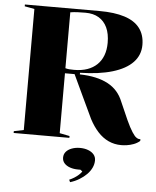

<svg xmlns="http://www.w3.org/2000/svg" viewBox="-62 -760 856 1054"><g transform="rotate(5 366.5 -233.0)"><path d="M626 15Q588 15 555.5 0Q523 -15 496.5 -44Q470 -73 449 -113Q427 -159 398.5 -220Q370 -281 337 -351H284V-21L339 -10V0H32V-10L86 -21V-688L32 -698V-708H443Q526 -708 582 -690Q638 -672 666 -635Q694 -598 694 -543Q694 -487 656 -447Q618 -407 544.5 -385Q471 -363 366 -361V-352Q414 -351 452.5 -342.5Q491 -334 521 -318Q551 -302 572 -278Q593 -254 606 -221Q630 -165 648.5 -124.5Q667 -84 682 -61Q697 -38 706 -33Q717 -25 728 -27V-17Q713 -4 694 3Q675 10 657.5 12.5Q640 15 626 15ZM332 -374Q373 -374 404.5 -385Q436 -396 458 -417Q480 -438 491.5 -468.5Q503 -499 503 -538Q503 -588 487 -622Q471 -656 441 -674Q411 -692 367 -692Q342 -692 322.5 -691Q303 -690 284 -687V-379Q294 -376 305 -375Q316 -374 332 -374ZM364 242 358 229Q372 223 385 215Q398 207 409 197Q420 187 426 178L415 169H402Q377 169 357 162Q337 155 325.5 142Q314 129 314 111Q314 92 325.5 78.5Q337 65 357.5 57.5Q378 50 402 50Q427 50 447 57.5Q467 65 478.5 78.5Q490 92 490 111Q490 132 480.5 152Q471 172 454 189Q437 206 414 220Q391 234 364 242Z"/></g></svg>

Font: Kalnia SemiBold
Style: Regular
Weight: 600
Designer: Frida Medrano
Foundry: Frida Medrano
Version: Version 1.105